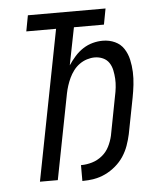

<svg xmlns="http://www.w3.org/2000/svg" viewBox="-50 -714 651 771"><g transform="rotate(-5 275.0 -329.0)"><path d="M252 12H251V-52H253Q274 -52 296 -58.5Q318 -65 336.5 -80Q355 -95 365.5 -116Q376 -137 381 -159L411 -315Q415 -333 417 -351Q419 -369 418 -386Q417 -403 413.5 -420Q410 -437 401 -450.5Q392 -464 376.5 -471Q361 -478 343 -478Q328 -478 312 -473Q296 -468 282 -458Q268 -448 257.5 -434Q247 -420 240 -405Q233 -390 228 -374.5Q223 -359 220 -344L153 0H81L199 -606H79L91 -670H404L392 -606H271L241 -455Q253 -473 268 -490Q283 -507 301.5 -519Q320 -531 340.5 -536.5Q361 -542 381 -542Q408 -542 430.5 -531.5Q453 -521 466 -501Q479 -481 484.5 -456.5Q490 -432 491 -406.5Q492 -381 489 -355Q486 -329 481 -303L453 -159Q448 -136 440 -113.5Q432 -91 418.5 -70.5Q405 -50 385.5 -33.5Q366 -17 344 -6.5Q322 4 298.5 8Q275 12 252 12Z"/></g></svg>

Font: Lode
Style: Italic
Weight: 400
Italic angle: -11°
Monospace: yes
Designer: Belleve Invis
Foundry: Belleve Invis
Version: Version 29.2.0; ttfautohint (v1.8.3)